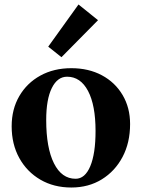

<svg xmlns="http://www.w3.org/2000/svg" viewBox="-20 -820 632 856"><path d="M298 16Q220 16 160 -19Q100 -54 66 -115.5Q32 -177 32 -257Q32 -333 66 -391.5Q100 -450 160 -483Q220 -516 298 -516Q375 -516 434 -484.5Q493 -453 526.5 -396.5Q560 -340 560 -267Q560 -184 526.5 -120.5Q493 -57 434 -20.5Q375 16 298 16ZM317 -23Q359 -23 382.5 -79Q406 -135 406 -236Q406 -351 372.5 -414.5Q339 -478 279 -478Q236 -478 211 -427.5Q186 -377 186 -285Q186 -161 220.5 -92Q255 -23 317 -23ZM254 -565 195 -612 330 -800 417 -730Z"/></svg>

Font: Wittgenstein
Style: Bold
Weight: 700
Designer: Jörg Drees
Foundry: Jörg Drees
Version: Version 1.303; ttfautohint (v1.8.4.7-5d5b)